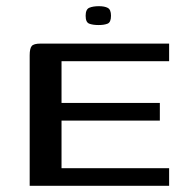

<svg xmlns="http://www.w3.org/2000/svg" viewBox="-20 -601 603 621"><path d="M76 0V-422Q76 -444 82.5 -452Q89 -460 111 -460H527V-403H179V-268H497V-211H179V-57H527V0ZM299 -520Q280 -520 268.5 -524.5Q257 -529 257 -550Q257 -571 269 -576Q281 -581 300 -581Q318 -581 328.5 -575.5Q339 -570 339 -550Q339 -529 328 -524.5Q317 -520 299 -520Z"/></svg>

Font: Genos Thin Medium
Style: Regular
Weight: 500
Version: Version 1.010